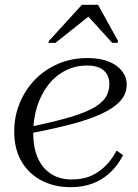

<svg xmlns="http://www.w3.org/2000/svg" viewBox="-20 -767 572 797"><path d="M273 10Q207 10 154 -17Q101 -44 70 -95.5Q39 -147 39 -222Q39 -282 61 -337Q83 -392 123.5 -434.5Q164 -477 220 -501.5Q276 -526 344 -526Q395 -526 431 -511.5Q467 -497 486.5 -472Q506 -447 506 -416Q506 -377 479 -347.5Q452 -318 400 -294Q348 -270 270.5 -250Q193 -230 92 -211L97 -239Q190 -258 254.5 -276Q319 -294 358.5 -314Q398 -334 416 -359.5Q434 -385 434 -419Q434 -441 424 -458.5Q414 -476 393.5 -485.5Q373 -495 342 -495Q292 -495 250.5 -473.5Q209 -452 179.5 -413.5Q150 -375 134 -324.5Q118 -274 118 -215Q118 -153 137.5 -110Q157 -67 193 -44.5Q229 -22 278 -22Q326 -22 361 -38.5Q396 -55 421.5 -82Q447 -109 464 -142L491 -123Q468 -79 436 -49.5Q404 -20 363.5 -5Q323 10 273 10ZM387 -747H320L183 -597L181 -589H210L361 -709L335 -711L446 -589H468L470 -597Z"/></svg>

Font: Roboto Serif 120pt Expanded Light
Style: Italic
Weight: 300
Width: 7
Italic angle: -10°
Designer: Greg Gazdowicz
Foundry: Commercial Type
Version: Version 1.008